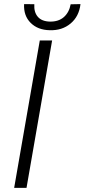

<svg xmlns="http://www.w3.org/2000/svg" viewBox="-20 -906 408 926"><path d="M107.9 0H48.3L171.9 -710.9H231.4ZM368.2 -886.2Q361.3 -826.7 320.3 -792.5Q279.3 -758.3 220.2 -760.3Q162.6 -761.2 127.9 -795.7Q93.3 -830.1 96.2 -886.2L145.5 -885.7Q143.1 -847.2 162.4 -825Q181.6 -802.7 221.2 -801.8Q262.7 -801.3 288.1 -823.7Q313.5 -846.2 320.8 -885.3Z"/></svg>

Font: RobotoInd Light
Style: Italic
Weight: 300
Italic angle: -12°
Designer: Google
Version: Version 2.001151; 2014